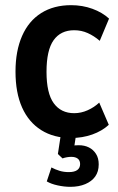

<svg xmlns="http://www.w3.org/2000/svg" viewBox="-20 -524 457 743"><path d="M255 10Q188 10 139.5 -20.5Q91 -51 65.5 -108Q40 -165 40 -247Q40 -327 65.5 -385Q91 -443 139.5 -473.5Q188 -504 255 -504Q299 -504 337.5 -490Q376 -476 402 -452L366 -366Q344 -385 319.5 -396Q295 -407 267 -407Q215 -407 187.5 -368.5Q160 -330 160 -246Q160 -163 188 -124.5Q216 -86 267 -86Q294 -86 319.5 -97.5Q345 -109 364 -127L401 -41Q375 -17 337 -3.5Q299 10 255 10ZM252 199Q229 199 203.5 193.5Q178 188 161 178L179 124Q194 132 210.5 137Q227 142 246 142Q268 142 279 134Q290 126 290 111Q290 97 281 90Q272 83 256 83Q248 83 239 84.5Q230 86 222 89L204 72L218 -20H277L265 59L237 47Q245 42 258 40Q271 38 285 38Q307 38 324 46.5Q341 55 351.5 71.5Q362 88 362 112Q362 140 348.5 159Q335 178 310 188.5Q285 199 252 199Z"/></svg>

Font: Nunito Sans 10pt Condensed
Style: Bold
Weight: 700
Width: 3
Designer: Vernon Adams
Foundry: Vernon Adams
Version: Version 3.101;gftools[0.9.27]